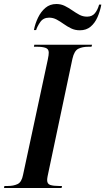

<svg xmlns="http://www.w3.org/2000/svg" viewBox="-50 -937 525 957"><path d="M-30 0 -28 -10H-11Q17 -10 37.5 -19.5Q58 -29 65 -66L188 -639Q191 -652 192 -661Q193 -670 193 -675Q193 -693 177 -698.5Q161 -704 135 -704H119L121 -714H409L406 -704H390Q361 -704 340.5 -694Q320 -684 311 -644L192 -81Q189 -68 187 -57Q185 -46 185 -39Q185 -20 201 -15Q217 -10 244 -10H259L257 0ZM348 -786Q324 -786 304.5 -795.5Q285 -805 267.5 -817.5Q250 -830 232.5 -839.5Q215 -849 195 -849Q166 -849 151 -827.5Q136 -806 130 -787H119Q125 -819 139.5 -849Q154 -879 176.5 -898Q199 -917 231 -917Q254 -917 273 -907.5Q292 -898 310 -885.5Q328 -873 345.5 -863.5Q363 -854 384 -854Q409 -854 423 -871Q437 -888 444 -914H455Q449 -881 436 -851.5Q423 -822 401.5 -804Q380 -786 348 -786Z"/></svg>

Font: Noto Serif Display Condensed SemiBold
Style: Italic
Weight: 600
Width: 3
Italic angle: -12°
Designer: Monotype Design Team
Foundry: Monotype Imaging Inc.
Version: Version 2.009